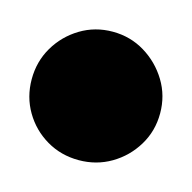

<svg xmlns="http://www.w3.org/2000/svg" viewBox="-112 -1203 325 325"><g transform="rotate(15 50.5 -1040.5)"><path d="M-62 -1040Q-62 -1009 -47 -983.5Q-32 -958 -6.5 -943Q19 -928 50 -928Q81 -928 106.5 -943Q132 -958 147.5 -983.5Q163 -1009 163 -1040Q163 -1071 147.5 -1096.5Q132 -1122 106.5 -1137.5Q81 -1153 50 -1153Q19 -1153 -6.5 -1137.5Q-32 -1122 -47 -1096.5Q-62 -1071 -62 -1040Z"/></g></svg>

Font: Linefont Black
Style: Regular
Weight: 900
Monospace: yes
Version: Version 3.002;gftools[0.9.33]